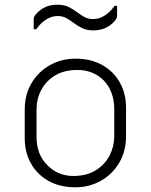

<svg xmlns="http://www.w3.org/2000/svg" viewBox="-20 -785 640 815"><path d="M300 -536Q366 -536 414 -509Q462 -482 488.5 -435Q515 -388 515 -328V-207Q515 -143 486 -94Q457 -45 408 -17.5Q359 10 300 10Q234 10 186 -17Q138 -44 111.5 -91Q85 -138 85 -198V-319Q85 -384 114 -432.5Q143 -481 192 -508.5Q241 -536 300 -536ZM309 -488Q252 -488 213.5 -464.5Q175 -441 155 -403Q135 -365 135 -319V-205Q135 -128 182 -83Q202 -62 230 -50Q258 -38 291 -38Q348 -38 387 -62.5Q426 -87 445.5 -125.5Q465 -164 465 -207V-321Q465 -360 453 -391.5Q441 -423 419 -445Q399 -465 371 -476.5Q343 -488 309 -488ZM375 -704Q401 -704 424.5 -719Q448 -734 466 -760H477V-719Q477 -713 475.5 -709Q474 -705 468 -697Q452 -678 429 -667Q406 -656 376 -656Q349 -656 330 -665Q311 -674 294.5 -686.5Q278 -699 262 -708Q246 -717 225 -717Q199 -717 175.5 -702Q152 -687 134 -661H123V-702Q123 -708 124.5 -712.5Q126 -717 132 -724Q149 -744 171.5 -754.5Q194 -765 224 -765Q251 -765 270 -756Q289 -747 305.5 -734.5Q322 -722 338 -713Q354 -704 375 -704Z"/></svg>

Font: Recursive Sn Lnr St Lt
Style: Regular
Weight: 300
Version: Version 1.079;hotconv 1.0.112;makeotfexe 2.5.65598; ttfautoh